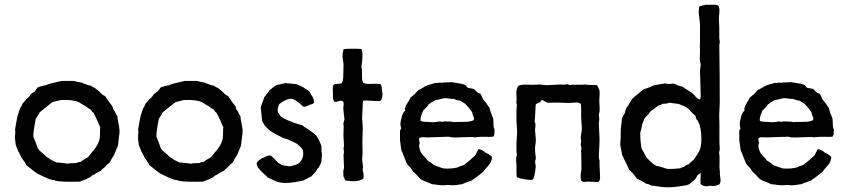

<svg xmlns="http://www.w3.org/2000/svg" viewBox="-20 -784 3597 816"><path d="M242 -440H294Q307 -436 331 -432Q332 -429 338.5 -428Q345 -427 346 -425Q348 -425 353.5 -422.5Q359 -420 364 -421Q366 -418 383 -410Q387 -408 393.5 -402Q400 -396 403 -394Q405 -392 409 -388Q413 -384 416 -381Q417 -380 421 -378.5Q425 -377 427 -375Q429 -371 434.5 -364Q440 -357 442 -353Q445 -350 450 -342.5Q455 -335 458 -332L461 -320Q462 -318 464.5 -315Q467 -312 468 -310Q473 -298 479 -290Q479 -279 483 -262Q487 -245 487 -236Q488 -237 488 -235Q489 -221 485 -197Q484 -192 483 -179.5Q482 -167 480 -162L465 -126Q451 -104 446 -93Q433 -84 427 -75Q415 -66 408 -58Q394 -52 378 -41Q368 -38 364 -31Q351 -27 349 -23Q346 -23 319 -12Q239 -10 215 -16L211 -19H204Q187 -22 156 -38Q142 -44 137 -47Q132 -50 91 -83Q89 -90 81 -100.5Q73 -111 72 -113L61 -135Q61 -136 60 -137Q59 -138 58 -140L47 -168L44 -192Q43 -200 44.5 -214Q46 -228 44 -233Q45 -238 47.5 -254.5Q50 -271 52 -279Q53 -286 55 -293Q57 -300 60 -307.5Q63 -315 64 -320Q65 -324 69.5 -330.5Q74 -337 75 -343Q87 -355 91 -362Q105 -372 108 -380Q110 -384 118 -389Q126 -394 127 -395Q129 -397 134 -404.5Q139 -412 143 -414Q171 -422 176 -422Q184 -426 195 -429Q206 -432 220.5 -435Q235 -438 242 -440ZM239 -359 203 -350Q192 -342 173 -326.5Q154 -311 149 -307Q147 -302 132 -279Q120 -218 122 -202Q126 -194 132 -178Q139 -156 141 -153Q146 -145 158.5 -135Q171 -125 174 -121Q177 -117 184 -113.5Q191 -110 193 -107Q197 -104 215 -96Q217 -96 217 -94Q226 -93 243 -91.5Q260 -90 269 -88Q276 -91 305 -91Q313 -96 323 -96Q330 -103 354 -116Q358 -122 367.5 -133Q377 -144 382.5 -151Q388 -158 394 -169Q400 -180 403 -192Q405 -201 405 -219Q405 -237 406 -244Q406 -246 405 -246L404 -248Q404 -249 403 -249Q397 -266 378 -304Q370 -309 367 -317Q358 -322 342 -334Q337 -336 327.5 -342Q318 -348 315 -350Q290 -361 239 -359Z M765 -440H817Q830 -436 854 -432Q855 -429 861.5 -428Q868 -427 869 -425Q871 -425 876.5 -422.5Q882 -420 887 -421Q889 -418 906 -410Q910 -408 916.5 -402Q923 -396 926 -394Q928 -392 932 -388Q936 -384 939 -381Q940 -380 944 -378.5Q948 -377 950 -375Q952 -371 957.5 -364Q963 -357 965 -353Q968 -350 973 -342.5Q978 -335 981 -332L984 -320Q985 -318 987.5 -315Q990 -312 991 -310Q996 -298 1002 -290Q1002 -279 1006 -262Q1010 -245 1010 -236Q1011 -237 1011 -235Q1012 -221 1008 -197Q1007 -192 1006 -179.5Q1005 -167 1003 -162L988 -126Q974 -104 969 -93Q956 -84 950 -75Q938 -66 931 -58Q917 -52 901 -41Q891 -38 887 -31Q874 -27 872 -23Q869 -23 842 -12Q762 -10 738 -16L734 -19H727Q710 -22 679 -38Q665 -44 660 -47Q655 -50 614 -83Q612 -90 604 -100.5Q596 -111 595 -113L584 -135Q584 -136 583 -137Q582 -138 581 -140L570 -168L567 -192Q566 -200 567.5 -214Q569 -228 567 -233Q568 -238 570.5 -254.5Q573 -271 575 -279Q576 -286 578 -293Q580 -300 583 -307.5Q586 -315 587 -320Q588 -324 592.5 -330.5Q597 -337 598 -343Q610 -355 614 -362Q628 -372 631 -380Q633 -384 641 -389Q649 -394 650 -395Q652 -397 657 -404.5Q662 -412 666 -414Q694 -422 699 -422Q707 -426 718 -429Q729 -432 743.5 -435Q758 -438 765 -440ZM762 -359 726 -350Q715 -342 696 -326.5Q677 -311 672 -307Q670 -302 655 -279Q643 -218 645 -202Q649 -194 655 -178Q662 -156 664 -153Q669 -145 681.5 -135Q694 -125 697 -121Q700 -117 707 -113.5Q714 -110 716 -107Q720 -104 738 -96Q740 -96 740 -94Q749 -93 766 -91.5Q783 -90 792 -88Q799 -91 828 -91Q836 -96 846 -96Q853 -103 877 -116Q881 -122 890.5 -133Q900 -144 905.5 -151Q911 -158 917 -169Q923 -180 926 -192Q928 -201 928 -219Q928 -237 929 -244Q929 -246 928 -246L927 -248Q927 -249 926 -249Q920 -266 901 -304Q893 -309 890 -317Q881 -322 865 -334Q860 -336 850.5 -342Q841 -348 838 -350Q813 -361 762 -359Z M1102 -369 1126 -401Q1130 -403 1137.5 -410Q1145 -417 1151 -420Q1158 -424 1194 -431Q1241 -426 1242 -426Q1245 -424 1254.5 -420Q1264 -416 1269 -413Q1272 -410 1281 -405Q1290 -400 1293 -397Q1296 -394 1300 -386Q1304 -378 1307 -375Q1316 -358 1315 -349Q1314 -346 1311 -344Q1308 -342 1304 -341Q1300 -340 1298 -339Q1295 -338 1286 -334Q1277 -330 1275 -330Q1273 -330 1267 -332Q1236 -363 1217 -364Q1198 -365 1167 -342Q1167 -341 1163 -331Q1159 -321 1160 -312Q1161 -306 1166 -300Q1171 -294 1172 -290Q1196 -271 1266 -251Q1270 -246 1281 -240Q1292 -234 1296 -230Q1316 -216 1324 -208Q1340 -183 1346 -163Q1346 -137 1348 -128Q1349 -124 1348 -123Q1348 -118 1346 -96Q1345 -92 1340.5 -84Q1336 -76 1334 -71Q1329 -69 1325.5 -61Q1322 -53 1318 -51Q1318 -48 1314 -45.5Q1310 -43 1310 -41Q1304 -37 1302 -33Q1301 -34 1299 -32Q1295 -31 1284 -24.5Q1273 -18 1265 -16Q1236 -9 1209 -7Q1182 -5 1164 -10Q1154 -12 1140 -19.5Q1126 -27 1118 -29Q1115 -34 1104.5 -43Q1094 -52 1091 -55Q1071 -75 1071 -89Q1071 -95 1083 -104.5Q1095 -114 1101 -114Q1104 -115 1112 -119.5Q1120 -124 1127 -123Q1131 -124 1138 -117Q1143 -113 1151 -104Q1159 -95 1162 -92Q1167 -90 1178 -82Q1208 -77 1213 -77Q1232 -81 1243.5 -86.5Q1255 -92 1263 -106.5Q1271 -121 1268 -144Q1266 -149 1262 -154Q1258 -159 1252 -164Q1246 -169 1244 -172Q1238 -175 1226 -181Q1214 -187 1204.5 -191Q1195 -195 1184 -197Q1181 -199 1169 -205Q1157 -211 1152.5 -213.5Q1148 -216 1138.5 -221.5Q1129 -227 1124 -231.5Q1119 -236 1112.5 -242.5Q1106 -249 1101.5 -256Q1097 -263 1094 -271L1088 -328Q1090 -335 1095.5 -348.5Q1101 -362 1102 -369Z M1521 -220V-213Q1520 -201 1520 -187.5Q1520 -174 1520.5 -157.5Q1521 -141 1521 -132Q1521 -128 1520 -119.5Q1519 -111 1519 -107Q1519 -104 1521.5 -86Q1524 -68 1521 -63Q1528 -38 1524 -25Q1502 -8 1448 -17Q1446 -20 1443 -27.5Q1440 -35 1439 -36Q1440 -39 1439.5 -46.5Q1439 -54 1439 -57Q1439 -59 1440.5 -63.5Q1442 -68 1442 -71Q1442 -79 1440 -123Q1440 -126 1441 -131Q1442 -136 1442 -138Q1442 -140 1441 -145Q1440 -150 1440 -153Q1440 -154 1441 -158.5Q1442 -163 1442 -165Q1442 -173 1440.5 -193Q1439 -213 1440 -224Q1442 -250 1439 -258Q1440 -261 1441.5 -267.5Q1443 -274 1444 -276Q1439 -318 1439 -326Q1439 -328 1440 -334.5Q1441 -341 1440.5 -345.5Q1440 -350 1437 -354Q1430 -358 1419 -354Q1408 -350 1404 -351Q1401 -351 1399.5 -353.5Q1398 -356 1397 -360Q1396 -364 1395 -365V-384Q1395 -388 1394.5 -396.5Q1394 -405 1394.5 -412Q1395 -419 1398 -424Q1403 -427 1414.5 -427.5Q1426 -428 1431 -430Q1439 -436 1439 -466Q1439 -473 1439.5 -486.5Q1440 -500 1440 -507Q1440 -515 1437.5 -529.5Q1435 -544 1436 -551Q1436 -556 1438 -565Q1440 -574 1440 -575Q1448 -577 1480 -577Q1511 -577 1516 -575Q1525 -557 1516 -501Q1519 -491 1518.5 -465Q1518 -439 1524 -432Q1535 -426 1559 -427.5Q1583 -429 1596 -427Q1602 -423 1603 -406Q1604 -389 1606 -384Q1604 -362 1598 -356Q1587 -353 1561.5 -355.5Q1536 -358 1524 -356Q1521 -351 1521 -324Q1519 -296 1519 -282Q1522 -243 1522 -241Q1522 -238 1521.5 -231Q1521 -224 1521 -220Z M1683 -269 1688 -290Q1694 -309 1702 -313Q1699 -327 1711 -345Q1723 -363 1724 -369Q1728 -371 1733.5 -376.5Q1739 -382 1743 -384Q1745 -388 1751 -393.5Q1757 -399 1759 -402Q1765 -403 1775 -410Q1785 -417 1792 -419Q1797 -423 1811 -426Q1825 -429 1830 -432Q1835 -430 1843.5 -432Q1852 -434 1858 -432Q1866 -434 1879 -434Q1892 -434 1899 -435Q1906 -434 1917.5 -432Q1929 -430 1938 -428.5Q1947 -427 1954 -424Q1959 -423 1962.5 -417.5Q1966 -412 1968 -411Q1971 -410 1994 -406Q1997 -404 2001.5 -398.5Q2006 -393 2011 -390Q2016 -387 2022 -386Q2024 -382 2028 -374Q2032 -366 2033 -362Q2046 -348 2060 -326Q2062 -315 2076 -280Q2077 -275 2077 -264.5Q2077 -254 2078 -246Q2079 -238 2082 -233Q2082 -207 2076 -203Q2062 -202 2049.5 -202.5Q2037 -203 2022 -202.5Q2007 -202 1998 -200Q1987 -203 1952 -201Q1917 -199 1904 -200Q1900 -200 1895 -201.5Q1890 -203 1886 -203Q1871 -202 1840.5 -201.5Q1810 -201 1795 -200Q1791 -200 1784 -200.5Q1777 -201 1771.5 -200.5Q1766 -200 1762 -197Q1759 -192 1764 -176Q1757 -163 1768 -138Q1771 -131 1782.5 -119.5Q1794 -108 1798 -101Q1809 -96 1825 -82Q1863 -68 1866 -68Q1899 -66 1923 -72Q1939 -80 1950 -82Q1973 -98 2000 -124L2013 -150Q2027 -150 2044 -135Q2057 -130 2071 -118Q2072 -98 2054.5 -79Q2037 -60 2035 -55Q2001 -27 1983 -16Q1948 -4 1943 -1Q1938 -1 1927.5 1Q1917 3 1910 3Q1906 4 1896.5 3Q1887 2 1883 2Q1879 2 1869.5 3Q1860 4 1855 3Q1848 3 1835 1Q1822 -1 1816 -1Q1809 -5 1791.5 -11.5Q1774 -18 1767 -23Q1743 -50 1737 -53Q1726 -71 1721 -75L1713 -83Q1707 -91 1698.5 -114.5Q1690 -138 1686 -145Q1685 -150 1684 -158.5Q1683 -167 1682 -174Q1681 -181 1680 -187V-224Q1679 -229 1682 -233Q1685 -237 1685 -239Q1680 -252 1683 -269ZM1995 -282Q1994 -285 1990.5 -293Q1987 -301 1987 -307Q1974 -326 1957 -343Q1943 -351 1937 -356Q1922 -357 1909 -364Q1902 -363 1890 -365Q1878 -367 1874 -367Q1866 -367 1852 -363Q1838 -359 1831 -359Q1828 -356 1821 -353Q1814 -350 1812 -348Q1805 -341 1801 -340Q1799 -335 1795.5 -331Q1792 -327 1787 -322.5Q1782 -318 1779 -315Q1779 -314 1772.5 -299Q1766 -284 1767 -271Q1773 -266 1797 -266Q1800 -266 1810.5 -265Q1821 -264 1827 -265Q1831 -265 1839 -266.5Q1847 -268 1849 -268Q1850 -268 1853 -267Q1856 -266 1858 -266Q1860 -266 1863 -267Q1866 -268 1868 -268Q1898 -268 1910 -265Q1913 -266 1950 -266Q1983 -266 1994 -274Q1993 -277 1994 -278.5Q1995 -280 1995 -282Z M2254 -96 2257 -77Q2252 -23 2242 -20Q2235 -18 2209.5 -22Q2184 -26 2177 -31Q2175 -34 2175 -56.5Q2175 -79 2175 -82Q2175 -86 2174 -95.5Q2173 -105 2173.5 -111.5Q2174 -118 2177 -124Q2175 -133 2175 -150V-161Q2174 -171 2176 -192Q2178 -213 2178 -222Q2178 -230 2176.5 -246.5Q2175 -263 2175 -271Q2175 -276 2175 -286Q2175 -296 2175 -304Q2175 -312 2175 -320Q2175 -323 2176 -329Q2177 -335 2176.5 -339Q2176 -343 2174 -347Q2177 -358 2174 -394Q2178 -413 2183 -419Q2194 -426 2230 -424Q2238 -423 2252 -424Q2266 -425 2273 -425Q2278 -425 2288 -423.5Q2298 -422 2303 -422Q2313 -422 2334 -423.5Q2355 -425 2366 -425Q2367 -425 2370 -424.5Q2373 -424 2375 -424Q2377 -424 2382.5 -425Q2388 -426 2392.5 -425.5Q2397 -425 2401 -422Q2409 -425 2432.5 -424Q2456 -423 2467 -425Q2475 -423 2492 -423Q2509 -423 2517 -422Q2520 -420 2528 -399Q2529 -390 2528 -375Q2527 -360 2527 -356Q2527 -349 2528 -334.5Q2529 -320 2528 -312Q2528 -308 2526.5 -303Q2525 -298 2525 -296Q2525 -293 2526 -287Q2527 -281 2527 -277Q2527 -274 2526 -268Q2525 -262 2525 -260Q2525 -249 2526.5 -227.5Q2528 -206 2528 -195Q2528 -183 2527.5 -170Q2527 -157 2526 -141Q2525 -125 2525 -116Q2525 -113 2526.5 -108.5Q2528 -104 2528 -102Q2527 -97 2530 -39Q2532 -17 2524 -11Q2517 -10 2496 -11.5Q2475 -13 2465 -11Q2460 -10 2455.5 -13Q2451 -16 2450 -16Q2445 -30 2451 -64V-85Q2451 -93 2450.5 -111Q2450 -129 2450 -138Q2449 -141 2450 -146Q2451 -151 2451 -153Q2451 -156 2449.5 -162Q2448 -168 2448 -172Q2448 -174 2449 -178Q2450 -182 2450 -184Q2448 -194 2448 -197Q2448 -203 2450.5 -216.5Q2453 -230 2453 -238Q2453 -245 2451.5 -260.5Q2450 -276 2450 -284Q2450 -288 2450 -313.5Q2450 -339 2448 -343Q2443 -347 2437 -348Q2431 -349 2421.5 -348Q2412 -347 2409 -347Q2399 -346 2379 -347Q2359 -348 2352 -348H2344Q2340 -348 2325.5 -347.5Q2311 -347 2306 -348Q2301 -349 2294.5 -353.5Q2288 -358 2284 -359Q2280 -359 2278 -353.5Q2276 -348 2271 -348Q2258 -343 2257 -340Q2256 -334 2255 -307.5Q2254 -281 2252 -268Q2255 -263 2255.5 -257Q2256 -251 2255 -242.5Q2254 -234 2254 -230Q2254 -223 2256 -206.5Q2258 -190 2257 -181Q2257 -177 2255.5 -169Q2254 -161 2254 -157Q2253 -141 2257 -115Q2258 -111 2256 -105Q2254 -99 2254 -96Z M3039 -47 3042 -23Q3044 -9 3037 0Q3016 10 2998 5Q2973 13 2957 -3L2958 -49Q2947 -43 2944 -38L2935 -23Q2932 -21 2908 0Q2902 0 2900 3Q2892 4 2867 8Q2828 14 2796 11Q2787 10 2771.5 7.5Q2756 5 2749 5Q2737 -2 2727 -3Q2701 -19 2686 -25Q2671 -49 2654 -63Q2650 -71 2640 -92.5Q2630 -114 2624 -126Q2623 -134 2620 -148Q2617 -162 2616 -168Q2616 -178 2618 -198V-228Q2618 -236 2620.5 -253.5Q2623 -271 2623 -280Q2633 -301 2635 -302Q2636 -312 2642 -324Q2643 -328 2648 -333Q2653 -338 2654 -343Q2655 -344 2659 -351Q2663 -358 2665 -362Q2674 -371 2692 -385.5Q2710 -400 2716 -405Q2726 -407 2741 -413.5Q2756 -420 2761 -422Q2789 -426 2802 -429Q2806 -430 2813.5 -428.5Q2821 -427 2824 -427Q2828 -427 2834.5 -428Q2841 -429 2843 -429Q2848 -428 2853.5 -425Q2859 -422 2861 -421Q2873 -417 2880 -416Q2883 -413 2921 -389Q2923 -387 2928.5 -382Q2934 -377 2936 -373Q2946 -363 2954 -361Q2958 -363 2958 -380Q2955 -483 2955 -487L2958 -507Q2958 -512 2956 -519.5Q2954 -527 2954 -529Q2956 -578 2954 -589Q2955 -592 2955 -611V-630V-676Q2955 -686 2952.5 -704Q2950 -722 2949.5 -730.5Q2949 -739 2952 -756Q2955 -759 2965.5 -760.5Q2976 -762 2979 -764Q2985 -763 3008 -764Q3031 -765 3034 -758Q3037 -752 3037.5 -745Q3038 -738 3037 -728.5Q3036 -719 3036 -715Q3035 -706 3036 -689Q3037 -672 3037 -667V-622Q3039 -610 3039 -600L3038 -598Q3037 -597 3037 -596Q3038 -553 3038.5 -465.5Q3039 -378 3039 -351Q3039 -343 3037.5 -315.5Q3036 -288 3037 -276Q3038 -258 3037.5 -214Q3037 -170 3039 -150L3036 -135Q3039 -123 3038 -97.5Q3037 -72 3039 -57L3040 -52ZM2717 -135 2727 -115Q2731 -112 2743.5 -99Q2756 -86 2765 -82Q2768 -79 2771 -79Q2774 -78 2779.5 -77Q2785 -76 2788 -75Q2792 -74 2802 -70.5Q2812 -67 2818 -66Q2839 -65 2873 -69Q2874 -72 2881 -73Q2888 -74 2889 -77Q2897 -84 2906 -85Q2908 -88 2930 -107Q2931 -109 2941 -124Q2950 -138 2952 -142Q2964 -168 2960 -214Q2956 -262 2941 -276Q2939 -278 2937.5 -284.5Q2936 -291 2935 -293Q2924 -300 2908 -320Q2904 -322 2886 -334Q2880 -335 2872 -339Q2864 -343 2859 -343Q2855 -344 2843 -345Q2831 -346 2826 -348Q2817 -343 2796 -343Q2791 -338 2779 -336Q2746 -311 2744 -310Q2739 -301 2720 -282Q2712 -264 2709 -254Q2705 -230 2701 -220Q2701 -186 2706 -156Q2707 -151 2711.5 -144Q2716 -137 2717 -135Z M3125 -269 3130 -290Q3136 -309 3144 -313Q3141 -327 3153 -345Q3165 -363 3166 -369Q3170 -371 3175.5 -376.5Q3181 -382 3185 -384Q3187 -388 3193 -393.5Q3199 -399 3201 -402Q3207 -403 3217 -410Q3227 -417 3234 -419Q3239 -423 3253 -426Q3267 -429 3272 -432Q3277 -430 3285.5 -432Q3294 -434 3300 -432Q3308 -434 3321 -434Q3334 -434 3341 -435Q3348 -434 3359.5 -432Q3371 -430 3380 -428.5Q3389 -427 3396 -424Q3401 -423 3404.5 -417.5Q3408 -412 3410 -411Q3413 -410 3436 -406Q3439 -404 3443.5 -398.5Q3448 -393 3453 -390Q3458 -387 3464 -386Q3466 -382 3470 -374Q3474 -366 3475 -362Q3488 -348 3502 -326Q3504 -315 3518 -280Q3519 -275 3519 -264.5Q3519 -254 3520 -246Q3521 -238 3524 -233Q3524 -207 3518 -203Q3504 -202 3491.5 -202.5Q3479 -203 3464 -202.5Q3449 -202 3440 -200Q3429 -203 3394 -201Q3359 -199 3346 -200Q3342 -200 3337 -201.5Q3332 -203 3328 -203Q3313 -202 3282.5 -201.5Q3252 -201 3237 -200Q3233 -200 3226 -200.5Q3219 -201 3213.5 -200.5Q3208 -200 3204 -197Q3201 -192 3206 -176Q3199 -163 3210 -138Q3213 -131 3224.5 -119.5Q3236 -108 3240 -101Q3251 -96 3267 -82Q3305 -68 3308 -68Q3341 -66 3365 -72Q3381 -80 3392 -82Q3415 -98 3442 -124L3455 -150Q3469 -150 3486 -135Q3499 -130 3513 -118Q3514 -98 3496.5 -79Q3479 -60 3477 -55Q3443 -27 3425 -16Q3390 -4 3385 -1Q3380 -1 3369.5 1Q3359 3 3352 3Q3348 4 3338.5 3Q3329 2 3325 2Q3321 2 3311.5 3Q3302 4 3297 3Q3290 3 3277 1Q3264 -1 3258 -1Q3251 -5 3233.5 -11.5Q3216 -18 3209 -23Q3185 -50 3179 -53Q3168 -71 3163 -75L3155 -83Q3149 -91 3140.5 -114.5Q3132 -138 3128 -145Q3127 -150 3126 -158.5Q3125 -167 3124 -174Q3123 -181 3122 -187V-224Q3121 -229 3124 -233Q3127 -237 3127 -239Q3122 -252 3125 -269ZM3437 -282Q3436 -285 3432.5 -293Q3429 -301 3429 -307Q3416 -326 3399 -343Q3385 -351 3379 -356Q3364 -357 3351 -364Q3344 -363 3332 -365Q3320 -367 3316 -367Q3308 -367 3294 -363Q3280 -359 3273 -359Q3270 -356 3263 -353Q3256 -350 3254 -348Q3247 -341 3243 -340Q3241 -335 3237.5 -331Q3234 -327 3229 -322.5Q3224 -318 3221 -315Q3221 -314 3214.5 -299Q3208 -284 3209 -271Q3215 -266 3239 -266Q3242 -266 3252.5 -265Q3263 -264 3269 -265Q3273 -265 3281 -266.5Q3289 -268 3291 -268Q3292 -268 3295 -267Q3298 -266 3300 -266Q3302 -266 3305 -267Q3308 -268 3310 -268Q3340 -268 3352 -265Q3355 -266 3392 -266Q3425 -266 3436 -274Q3435 -277 3436 -278.5Q3437 -280 3437 -282Z"/></svg>

Font: FuturaRenner
Style: Regular
Weight: 400
Designer: Bastien Sozeau
Foundry: NBR — Bastien Sozeau
Version: Version 2.001;PS 002.001;hotconv 1.0.88;makeotf.lib2.5.64775